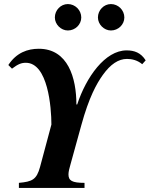

<svg xmlns="http://www.w3.org/2000/svg" viewBox="-20 -925 737 945"><path d="M697 -628C673 -666 641 -677 603 -677C497 -677 404 -545 360 -411H356C356 -541 315 -685 171 -685C116 -685 61 -666 21 -605L39 -587C69 -610 86 -616 107 -616C216 -616 233 -396 233 -312L177 -103C160 -41 139 -31 73 -25V0H396V-25C334 -25 317 -36 317 -67C317 -80 322 -99 327 -116L380 -308C418 -447 456 -514 486 -556C524 -609 563 -635 605 -635C629 -635 656 -629 680 -609ZM380 -839C380 -875 350 -905 314 -905C279 -905 250 -875 250 -839C250 -805 280 -775 314 -775C350 -775 380 -804 380 -839ZM592 -839C592 -875 562 -905 526 -905C491 -905 462 -875 462 -839C462 -805 492 -775 526 -775C562 -775 592 -804 592 -839Z"/></svg>

Font: XITS
Style: Bold Italic
Weight: 700
Italic angle: -16.33°
Designer: MicroPress Inc., with final additions and corrections provided by Coen Hoffman, Elsevier (retired)
Version: Version 1.302